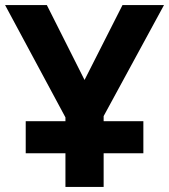

<svg xmlns="http://www.w3.org/2000/svg" viewBox="-20 -734 664 754"><path d="M237 0V-132H81V-258H237V-273L0 -714H164L312 -420L461 -714H624L387 -278V-258H543V-132H387V0Z"/></svg>

Font: Noto IKEA Latin
Style: Bold
Weight: 700
Designer: Monotype Design Team
Foundry: Monotype Imaging Inc.
Version: Version 1.0